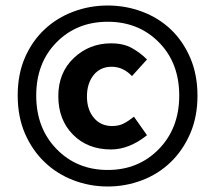

<svg xmlns="http://www.w3.org/2000/svg" viewBox="-20 -675 790 704"><path d="M387.2 -127Q301.3 -127 247.6 -181.4Q193.8 -235.8 193.8 -322.3Q193.8 -408.7 250.7 -462.4Q307.6 -516.1 387.2 -516.1Q433.1 -516.1 464.1 -498.5Q495.1 -481 519 -457L463.9 -396Q431.6 -430.2 389.6 -430.2Q347.7 -430.2 323.2 -399.7Q298.8 -369.1 298.8 -321.3Q298.8 -273.4 324 -243.2Q349.1 -212.9 391.1 -212.9Q416 -212.9 434.1 -222.4Q452.1 -231.9 471.2 -247.1L519 -179.2Q453.6 -127 387.2 -127ZM187.3 -519.8Q112.8 -444.3 112.8 -324.7Q112.8 -205.1 187.5 -128.4Q262.2 -51.8 375 -51.8Q487.8 -51.8 562.5 -128.4Q637.2 -205.1 637.2 -324.7Q637.2 -444.3 562.7 -519.8Q488.3 -595.2 375 -595.2Q261.7 -595.2 187.3 -519.8ZM71.5 -185.5Q44.9 -247.1 44.9 -325Q44.9 -402.8 71.5 -463.9Q98.1 -524.9 143.6 -567.4Q189 -609.9 249 -632.3Q309.1 -654.8 375 -654.8Q440.9 -654.8 501 -632.3Q561 -609.9 606 -567.4Q650.9 -524.9 677.5 -463.1Q704.1 -401.4 704.1 -324.2Q704.1 -247.1 677.5 -185.5Q650.9 -124 606 -80.6Q561 -37.1 501 -14.2Q440.9 8.8 375 8.8Q309.1 8.8 249 -14.2Q189 -37.1 143.6 -80.6Q98.1 -124 71.5 -185.5Z"/></svg>

Font: SourceSansPro-Bold
Style: Bold
Weight: 700
Designer: Paul D. Hunt
Foundry: Adobe Systems Incorporated
Version: Version 1.050;PS Version 1.000;hotconv 1.0.70;makeotf.lib2.5